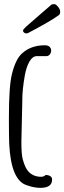

<svg xmlns="http://www.w3.org/2000/svg" viewBox="-20 -882 307 916"><path d="M22.5 0ZM226.1 -860.4Q231.9 -862.3 239.3 -862.3Q246.6 -862.3 256.8 -849.9Q267.1 -837.4 267.1 -825.7Q267.1 -814 259.8 -809.1Q221.7 -781.2 114.3 -724.6Q110.4 -722.7 105 -722.7Q99.6 -722.7 94.7 -726.6Q89.8 -730.5 89.8 -735.8Q89.8 -741.2 103.8 -754.2Q117.7 -767.1 166.7 -809.1Q215.8 -851.1 226.1 -860.4ZM22.9 -241.7 22.5 -300.3V-324.2Q22.5 -471.7 37.1 -529.3Q54.7 -600.6 85.9 -627.9Q128.4 -666 193.4 -666Q209 -666 216.6 -658.7Q224.1 -651.4 224.1 -641.1Q224.1 -630.9 218 -622.8Q211.9 -614.7 202.6 -614.3H155.8Q135.3 -614.3 120.1 -587.9Q105.5 -561.5 98.6 -523.4Q85.9 -451.2 86.4 -403.8V-398.9L82 -206.1Q82 -145 88.6 -121.6Q95.2 -98.1 102.3 -83.7Q109.4 -69.3 119.1 -60.1Q141.6 -38.6 176.8 -38.6Q188.5 -38.6 198.2 -47.4Q210 -47.4 219.2 -42Q228.5 -36.6 228.5 -25.4Q228.5 14.2 173.3 14.2Q150.9 14.2 126.2 7.6Q101.6 1 89.4 -6.8Q22.9 -49.8 22.9 -241.7Z"/></svg>

Font: Amatic
Style: Bold
Weight: 700
Width: 3
Version: Version 2.000; ttfautohint (v0.92-dirty) -l 8 -r 50 -G 50 -x